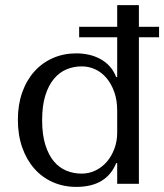

<svg xmlns="http://www.w3.org/2000/svg" viewBox="-20 -720 644 752"><path d="M524 -700H439V-615H290V-574H439V-418H435Q425 -444 408.5 -461.5Q392 -479 371 -490Q350 -501 326.5 -506Q303 -511 279 -511Q229 -511 187 -492.5Q145 -474 114.5 -440Q84 -406 67 -358Q50 -310 50 -251Q50 -191 67 -142.5Q84 -94 114.5 -59.5Q145 -25 187 -6.5Q229 12 279 12Q397 12 435 -81H439V0H524V-574H603V-615H524ZM439 -200Q439 -167 428 -137.5Q417 -108 398.5 -86.5Q380 -65 354.5 -52.5Q329 -40 300 -40Q268 -40 240 -51.5Q212 -63 191 -88Q170 -113 157.5 -153Q145 -193 145 -249Q145 -306 157.5 -346Q170 -386 191.5 -411.5Q213 -437 241 -448.5Q269 -460 300 -460Q328 -460 353 -448.5Q378 -437 397 -414.5Q416 -392 427.5 -360Q439 -328 439 -287Z"/></svg>

Font: Tenor Sans
Style: Regular
Weight: 400
Designer: Denis Masharov
Foundry: Denis Masharov
Version: Version 1.1